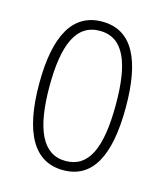

<svg xmlns="http://www.w3.org/2000/svg" viewBox="-89 -700 589 686"><g transform="rotate(15 206.0 -357.5)"><path d="M366 -358C366 -530 319 -632 206 -632C97 -632 45 -537 45 -360C45 -177 100 -83 207 -83C314 -83 366 -175 366 -358ZM83 -360C83 -514 119 -598 206 -598C296 -598 329 -509 329 -359C329 -194 291 -117 207 -117C122 -117 83 -201 83 -360Z"/></g></svg>

Font: Noto Sans Kannada UI ExtraCondensed ExtraLight
Style: Regular
Weight: 200
Width: 2
Designer: Jelle Bosma - Monotype Design Team
Foundry: Monotype Imaging Inc.
Version: Version 2.005